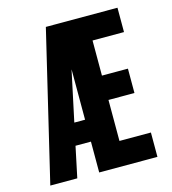

<svg xmlns="http://www.w3.org/2000/svg" viewBox="-109 -825 819 914"><g transform="rotate(-15 300.0 -367.5)"><path d="M26 0 201 -735H554V-615H399V-442H527V-322H399V-120H554V0H267V-152H191L159 0ZM267 -260V-508Q266 -504 265 -499.5Q264 -495 263 -490L214 -260Z"/></g></svg>

Font: Iosevka Custom Heavy Extended
Style: Regular
Weight: 900
Width: 7
Monospace: yes
Designer: Belleve Invis
Foundry: Belleve Invis
Version: Version 11.2.4; ttfautohint (v1.8.4)